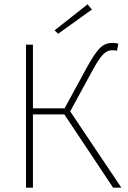

<svg xmlns="http://www.w3.org/2000/svg" viewBox="-20 -866 590 886"><path d="M100 0H132V-338H277L502 0H540L304 -352L404 -536C452 -625 472 -634 500 -634C506 -634 512 -634 520 -632L526 -664C520 -666 512 -668 504 -668C457 -668 434 -653 376 -546L278 -366H132V-660H100ZM248 -710 404 -822 384 -846 232 -726Z"/></svg>

Font: Source Sans Pro ExtraLight
Style: Regular
Weight: 200
Designer: Paul D. Hunt
Foundry: Adobe Systems Incorporated
Version: Version 3.006;hotconv 1.0.111;makeotfexe 2.5.65597